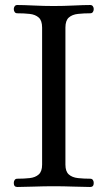

<svg xmlns="http://www.w3.org/2000/svg" viewBox="-20 -746 429 766"><path d="M49 0Q35 0 35 -16Q35 -23 38.5 -28Q42 -33 49 -33Q76 -33 98.5 -35.5Q121 -38 134.5 -50Q148 -62 148 -89V-636Q148 -664 134.5 -676Q121 -688 98.5 -690.5Q76 -693 49 -693Q42 -693 38.5 -698Q35 -703 35 -710Q35 -716 38.5 -721Q42 -726 49 -726Q73 -726 114.5 -724Q156 -722 194 -722Q233 -722 274 -724Q315 -726 340 -726Q347 -726 350.5 -721Q354 -716 354 -710Q354 -703 350.5 -698Q347 -693 340 -693Q314 -693 291 -690.5Q268 -688 254.5 -676Q241 -664 241 -636V-89Q241 -62 254.5 -50Q268 -38 291 -35.5Q314 -33 340 -33Q347 -33 350.5 -28Q354 -23 354 -16Q354 0 340 0Q315 0 274 -1.5Q233 -3 194 -3Q156 -3 114.5 -1.5Q73 0 49 0Z"/></svg>

Font: TsukuhouMincho
Style: Regular
Weight: 400
Designer: Iose
Foundry: Typographish
Version: Version 1.001; ttfautohint (v1.8.3)